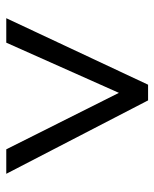

<svg xmlns="http://www.w3.org/2000/svg" viewBox="40 -799 492 612"><g transform="rotate(90 286.0 -493.0)"><path d="M38 -267 250 -719H300L534 -267H456L276 -626L116 -267Z"/></g></svg>

Font: Noto Sans Manichaean
Style: Regular
Weight: 400
Designer: Monotype Design Team
Foundry: Monotype Imaging Inc.
Version: Version 2.005; ttfautohint (v1.8.4.7-5d5b)